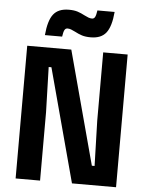

<svg xmlns="http://www.w3.org/2000/svg" viewBox="-66 -1100 882 1153"><g transform="rotate(5 375.0 -524.0)"><path d="M72.3 -800H338L521.7 -116H538.2L530.3 -388V-800H677.7V0H412L228.3 -684H211.8L219.7 -412V0H72.3ZM303 -1037.3Q334 -1037.3 355.5 -1030.5Q377 -1023.6 399.3 -1011.6Q413.1 -1004.5 423.9 -1000.5Q434.7 -996.5 445.7 -996.5Q457.4 -996.5 463.6 -1008Q469.7 -1019.5 473.7 -1047.9H577.5Q569.8 -959.4 540 -921.4Q510.2 -883.5 447 -883.5Q416 -883.5 394.5 -890.3Q373 -897.2 350.7 -909.2Q336.9 -916.3 326.1 -920.3Q315.3 -924.3 304.3 -924.3Q292.6 -924.3 286.4 -912.8Q280.3 -901.3 276.3 -872.9H172.5Q180.2 -961.4 210 -999.4Q239.8 -1037.3 303 -1037.3Z"/></g></svg>

Font: Martian Mono sWd Rg
Style: Regular
Weight: 400
Width: 6
Monospace: yes
Designer: Roman Shamin
Foundry: Evil Martians
Version: Version 1.000